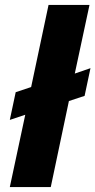

<svg xmlns="http://www.w3.org/2000/svg" viewBox="-20 -763 389 783"><path d="M20 0 83 -295 20 -274 44 -387 107 -408 178 -743H345L285 -463L349 -485L325 -372L261 -351L187 0Z"/></svg>

Font: Saira
Style: Bold Italic
Weight: 700
Italic angle: -12°
Designer: Hector Gatti with collaboration of the Omnibus-Type team
Foundry: Omnibus-Type
Version: Version 1.100; ttfautohint (v1.8.3)